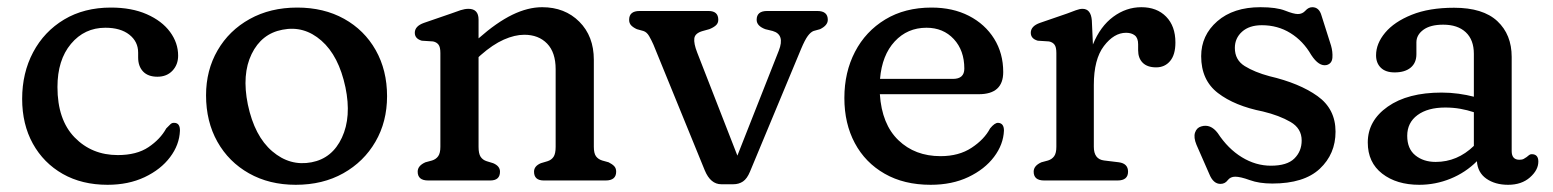

<svg xmlns="http://www.w3.org/2000/svg" viewBox="-20 -501 4312 533"><path d="M474.5 -346.5Q474.5 -321.5 458.8 -304.8Q443 -288 417 -288Q391 -288 377.2 -302.5Q363.5 -317 363.5 -341.5V-355Q363.5 -385.5 339 -404.8Q314.5 -424 272.5 -424Q214.5 -424 177 -379.2Q139.5 -334.5 139.5 -259.5Q139.5 -168.5 187.2 -119.5Q235 -70.5 307 -70.5Q359.5 -70.5 392.2 -92.5Q425 -114.5 441.5 -144.5Q449 -152.5 453.5 -156.5Q458 -160.5 464 -160Q480 -159.5 479.5 -138Q478 -99 452.2 -64.8Q426.5 -30.5 381.5 -9.2Q336.5 12 278.5 12Q207.5 12 154.2 -18.2Q101 -48.5 71.2 -102.2Q41.5 -156 41.5 -226.5Q41.5 -298.5 72 -356Q102.5 -413.5 158 -446.8Q213.5 -480 288 -480Q345.5 -480 387.5 -461.5Q429.5 -443 452 -412.5Q474.5 -382 474.5 -346.5Z M805 -480Q879 -480 935.2 -448.8Q991.5 -417.5 1023 -361.8Q1054.5 -306 1054.5 -234Q1054.5 -163 1022.2 -107.5Q990 -52 933 -20Q876 12 801 12Q727.5 12 671.2 -19.8Q615 -51.5 583.5 -107.5Q552 -163.5 552 -236.5Q552 -306 584 -361.2Q616 -416.5 673.2 -448.2Q730.5 -480 805 -480ZM845 -50.5Q902.5 -61.5 929.2 -119Q956 -176.5 939 -258.5Q920.5 -346 872.2 -388.2Q824 -430.5 764 -418.5Q706 -407.5 678.5 -351Q651 -294.5 668 -211Q686.5 -123 735.8 -81Q785 -39 845 -50.5Z M1308.5 -446.5V-394.5Q1359 -439 1402.2 -460Q1445.5 -481 1485 -481Q1548 -481 1588.2 -440.8Q1628.5 -400.5 1628.5 -335V-93.5Q1628.5 -75.5 1634.5 -67.2Q1640.5 -59 1651.5 -55.5L1669.5 -50.5Q1679.5 -45.5 1685 -39.8Q1690.5 -34 1690.5 -24.5Q1690.5 0 1661.5 0H1489.5Q1462.5 0 1462.5 -24.5Q1462.5 -40 1481.5 -48L1500 -53.5Q1511 -57 1516.8 -65.8Q1522.5 -74.5 1522.5 -93.5V-309Q1522.5 -355.5 1498.8 -380Q1475 -404.5 1435.5 -404.5Q1409 -404.5 1378.5 -391Q1348 -377.5 1314.5 -348L1308.5 -342.5V-93.5Q1308.5 -74.5 1314.2 -65.8Q1320 -57 1331 -53.5L1349 -48Q1368 -40 1368 -24.5Q1368 0 1341 0H1168.5Q1139.5 0 1139.5 -24.5Q1139.5 -41 1161 -50.5L1179.5 -55.5Q1190.5 -59 1196.5 -67.5Q1202.5 -76 1202.5 -93.5V-354Q1202.5 -370.5 1197.2 -377.2Q1192 -384 1182 -386L1151 -388Q1131.5 -393.5 1131.5 -410Q1131.5 -428.5 1157 -437.5L1232.5 -463.5Q1247 -469 1258.8 -472.8Q1270.5 -476.5 1280.5 -476.5Q1308.5 -476.5 1308.5 -446.5Z M2015.5 10.5H1982.5Q1952.5 10.5 1936.5 -28L1794 -377Q1788.5 -389.5 1782 -400.8Q1775.5 -412 1766 -415L1748 -420Q1738 -424.5 1732.2 -430.5Q1726.5 -436.5 1726.5 -446Q1726.5 -470.5 1755.5 -470.5H1947Q1974 -470.5 1974 -446Q1974 -436.5 1967.2 -430.5Q1960.5 -424.5 1949 -420L1931 -415Q1909.5 -409 1907.5 -394.8Q1905.5 -380.5 1915.5 -355L2027 -69L2142 -360.5Q2159.5 -405 2125 -415L2104.5 -420Q2080.5 -429 2080.5 -446Q2080.5 -470.5 2109.5 -470.5H2249Q2278 -470.5 2278 -446Q2278 -430.5 2256.5 -420L2238.5 -415Q2230.5 -412 2222.5 -401.2Q2214.5 -390.5 2204 -365.5L2062 -24.5Q2054 -5 2042.5 2.8Q2031 10.5 2015.5 10.5Z M2765 -301Q2765 -239.5 2697.5 -239.5H2422.5Q2428 -156 2474 -111.8Q2520 -67.5 2591 -67.5Q2642 -67.5 2677.2 -90.8Q2712.5 -114 2728.5 -144.5Q2741.5 -160.5 2751 -160Q2767 -159 2767 -138.5Q2765.5 -100 2739.5 -65.5Q2713.5 -31 2668.2 -9.5Q2623 12 2563.5 12Q2489.5 12 2435.8 -18.8Q2382 -49.5 2353 -103.8Q2324 -158 2324 -229Q2324 -300.5 2353.5 -357.2Q2383 -414 2437.5 -447Q2492 -480 2566 -480Q2625 -480 2669.8 -457Q2714.5 -434 2739.8 -393.5Q2765 -353 2765 -301ZM2552 -424Q2499 -424 2463.8 -386Q2428.5 -348 2423 -282H2625.5Q2657 -282 2657 -310.5Q2657 -361 2627.8 -392.5Q2598.5 -424 2552 -424Z M3011 -444 3014 -377.5Q3034.5 -428 3070.5 -454.5Q3106.5 -481 3148.5 -481Q3191.5 -481 3217.2 -454.8Q3243 -428.5 3243 -383Q3243 -349 3228.2 -331.5Q3213.5 -314 3189.5 -314Q3165 -314 3152.2 -326.8Q3139.5 -339.5 3139.5 -361.5V-378Q3139.5 -395.5 3130.2 -402.8Q3121 -410 3106 -410Q3072.5 -410 3044.5 -373.2Q3016.5 -336.5 3016.5 -265V-93.5Q3016.5 -59 3045 -55.5L3086 -50.5Q3111.5 -47 3111.5 -24.5Q3111.5 0 3082.5 0H2878.5Q2849.5 0 2849.5 -24.5Q2849.5 -41 2871 -50.5L2889.5 -55.5Q2900.5 -59 2906.5 -67.5Q2912.5 -76 2912.5 -93.5V-354Q2912.5 -370.5 2907.2 -377.2Q2902 -384 2892 -386L2861 -388Q2841.5 -393.5 2841.5 -410Q2841.5 -428.5 2867 -437.5L2942.5 -463.5Q2955.5 -468.5 2966.5 -472.5Q2977.5 -476.5 2985 -476.5Q3008.5 -476.5 3011 -444Z M3483 -431Q3448 -431 3428 -413Q3408 -395 3408 -368Q3408 -334.5 3435.5 -317.5Q3463 -300.5 3504 -289.5Q3587.5 -270 3637.5 -234.2Q3687.5 -198.5 3687.5 -135.5Q3687.5 -73.5 3643.8 -32.5Q3600 8.5 3512 8.5Q3475.5 8.5 3449.5 -1Q3423.5 -10.5 3409 -10.5Q3395.5 -10.5 3388 -0.5Q3380.5 9.5 3368 9.5Q3348 9.5 3337 -18L3301.5 -99Q3293 -119.5 3297.5 -133Q3302 -146.5 3314.5 -150Q3340.5 -158 3360.5 -131.5Q3389 -88 3427.5 -64.5Q3466 -41 3508 -41Q3553 -41 3573.2 -61Q3593.5 -81 3593.5 -111Q3593.5 -144.5 3562.5 -162.5Q3531.5 -180.5 3486 -191.5Q3407.5 -207 3361 -242.8Q3314.5 -278.5 3314.5 -345Q3314.5 -403 3359.2 -442Q3404 -481 3479 -481Q3523.5 -481 3547.5 -471.5Q3571.5 -462 3583 -462Q3595.5 -462 3604 -471.5Q3612.5 -481 3623 -481Q3642 -481 3648.5 -458L3675 -374.5Q3680 -357 3678.8 -340.8Q3677.5 -324.5 3663 -320.5Q3641.5 -315.5 3620 -348.5Q3597.5 -387.5 3562.2 -409.2Q3527 -431 3483 -431Z M3777 -105.5Q3777 -166 3832.5 -205Q3888 -244 3982 -244Q4006 -244 4029.2 -240.8Q4052.5 -237.5 4071.5 -232.5V-351.5Q4071.5 -390.5 4049 -411.5Q4026.5 -432.5 3986.5 -432.5Q3950.5 -432.5 3931.2 -418.2Q3912 -404 3912 -383.5V-350.5Q3912 -326.5 3896 -313.2Q3880 -300 3851.5 -300Q3826.5 -300 3813.2 -313Q3800 -326 3800 -347.5Q3800 -380 3825.2 -410.2Q3850.5 -440.5 3899 -460Q3947.5 -479.5 4016.5 -479.5Q4097 -479.5 4136.8 -442.2Q4176.5 -405 4176.5 -343V-81.5Q4176.5 -57.5 4198 -57.5Q4205.5 -57.5 4210 -60Q4214.5 -62.5 4218 -65Q4221.5 -68 4224.8 -70.5Q4228 -73 4232 -73Q4250.5 -73 4250.5 -52.5Q4250.5 -29 4227.2 -8.5Q4204 12 4166.5 12Q4130.5 12 4106.2 -5Q4082 -22 4080 -53.5Q4048.5 -22 4006.8 -5Q3965 12 3920 12Q3857 12 3817 -19Q3777 -50 3777 -105.5ZM3886.5 -124Q3886.5 -88 3909 -69.8Q3931.5 -51.5 3965.5 -51.5Q4025.5 -51.5 4071.5 -96V-189.5Q4053.5 -195.5 4033.8 -199Q4014 -202.5 3992 -202.5Q3943.5 -202.5 3915 -181.5Q3886.5 -160.5 3886.5 -124Z"/></svg>

Font: Fraunces 9pt SuperSoft
Style: Regular
Weight: 400
Version: Version 1.000;[b76b70a41]